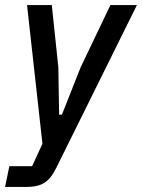

<svg xmlns="http://www.w3.org/2000/svg" viewBox="-45 -540 562 760"><path d="M392 -520H497L178 124Q157 167 131 183.5Q105 200 59 200H-25L-8 118H82L123 29L62 -520H160L186 -273L189 -86H200L274 -273Z"/></svg>

Font: IBM Plex Sans Cond Medm
Style: Italic
Weight: 500
Width: 3
Italic angle: -11°
Designer: Mike Abbink, Paul van der Laan, Pieter van Rosmalen
Foundry: Bold Monday
Version: Version 1.3